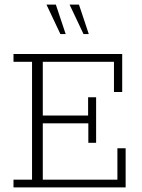

<svg xmlns="http://www.w3.org/2000/svg" viewBox="-20 -819 622 839"><path d="M39 0V-34H120V-549H39V-583H514V-417H478V-549H167V-314H365V-394H400V-195H366V-280H167V-34H493V-171H529V0ZM345 -670 284 -799H325L368 -670ZM244 -670 183 -799H224L267 -670Z"/></svg>

Font: Rokkitt SemiBold ExtraLight
Style: Regular
Weight: 250
Version: Version 3.103